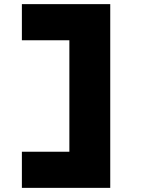

<svg xmlns="http://www.w3.org/2000/svg" viewBox="-20 -720 690 930"><path d="M86 190V15H322L316 23V-537L326 -525H86V-700H514V190Z"/></svg>

Font: Lexend Tera ExtraBold
Style: Regular
Weight: 800
Designer: Bonnie Shaver-Troup, Thomas Jockin
Foundry: Lexend
Version: Version 1.007